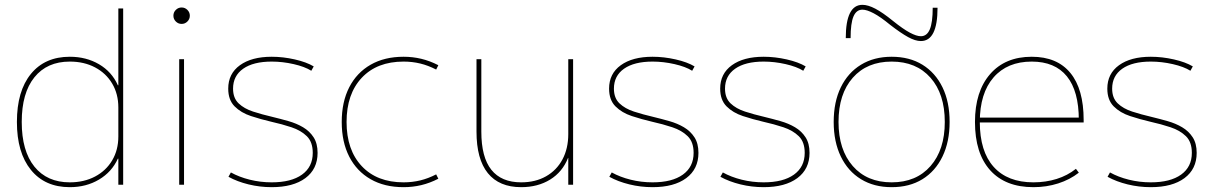

<svg xmlns="http://www.w3.org/2000/svg" viewBox="-20 -765 5025 795"><path d="M269 10Q166 10 108 -61.5Q50 -133 50 -260Q50 -388 108 -459Q166 -530 269 -530Q337 -530 390 -499Q443 -468 468 -412H470V-730H490V0H470V-108H468Q443 -53 390 -21.5Q337 10 269 10ZM269 -10Q328 -10 373.5 -34Q419 -58 444.5 -101Q470 -144 470 -200V-320Q470 -376 444.5 -419Q419 -462 373.5 -486Q328 -510 269 -510Q175 -510 122.5 -445Q70 -380 70 -260Q70 -140 122.5 -75Q175 -10 269 -10Z M722 0V-520H742V0ZM732 -666Q718 -666 708 -676Q698 -686 698 -700Q698 -714 708 -724Q718 -734 732 -734Q746 -734 756 -724Q766 -714 766 -700Q766 -686 756 -676Q746 -666 732 -666Z M1105 10Q1056 10 1009 -1.5Q962 -13 926 -33L936 -51Q970 -32 1014 -21Q1058 -10 1105 -10Q1186 -10 1230.5 -42Q1275 -74 1275 -132Q1275 -177 1250.5 -201Q1226 -225 1187 -238Q1148 -251 1103 -261Q1060 -271 1019 -284.5Q978 -298 951.5 -324.5Q925 -351 925 -398Q925 -460 973.5 -495Q1022 -530 1105 -530Q1152 -530 1200.5 -519Q1249 -508 1279 -490L1269 -472Q1242 -489 1196 -499.5Q1150 -510 1105 -510Q1029 -510 987 -480.5Q945 -451 945 -398Q945 -359 968 -337Q991 -315 1028 -303Q1065 -291 1108 -281Q1141 -273 1174.5 -263.5Q1208 -254 1235 -238Q1262 -222 1278.5 -196.5Q1295 -171 1295 -132Q1295 -65 1244.5 -27.5Q1194 10 1105 10Z M1651 10Q1572 10 1514.5 -23Q1457 -56 1426 -116.5Q1395 -177 1395 -260Q1395 -343 1426 -403.5Q1457 -464 1514.5 -497Q1572 -530 1651 -530Q1689 -530 1724.5 -521.5Q1760 -513 1795 -495L1786 -477Q1753 -494 1720 -502Q1687 -510 1651 -510Q1541 -510 1478 -443Q1415 -376 1415 -260Q1415 -144 1478 -77Q1541 -10 1651 -10Q1687 -10 1720 -18Q1753 -26 1786 -43L1795 -25Q1760 -7 1724.5 1.5Q1689 10 1651 10Z M2138 10Q2047 10 2000 -48Q1953 -106 1953 -220V-520H1973V-220Q1973 -114 2014.5 -62Q2056 -10 2138 -10Q2197 -10 2241 -35Q2285 -60 2309 -105Q2333 -150 2333 -210V-520H2353V0H2333V-111H2332Q2309 -53 2258 -21.5Q2207 10 2138 10Z M2682 10Q2633 10 2586 -1.5Q2539 -13 2503 -33L2513 -51Q2547 -32 2591 -21Q2635 -10 2682 -10Q2763 -10 2807.5 -42Q2852 -74 2852 -132Q2852 -177 2827.5 -201Q2803 -225 2764 -238Q2725 -251 2680 -261Q2637 -271 2596 -284.5Q2555 -298 2528.5 -324.5Q2502 -351 2502 -398Q2502 -460 2550.5 -495Q2599 -530 2682 -530Q2729 -530 2777.5 -519Q2826 -508 2856 -490L2846 -472Q2819 -489 2773 -499.5Q2727 -510 2682 -510Q2606 -510 2564 -480.5Q2522 -451 2522 -398Q2522 -359 2545 -337Q2568 -315 2605 -303Q2642 -291 2685 -281Q2718 -273 2751.5 -263.5Q2785 -254 2812 -238Q2839 -222 2855.5 -196.5Q2872 -171 2872 -132Q2872 -65 2821.5 -27.5Q2771 10 2682 10Z M3142 10Q3093 10 3046 -1.5Q2999 -13 2963 -33L2973 -51Q3007 -32 3051 -21Q3095 -10 3142 -10Q3223 -10 3267.5 -42Q3312 -74 3312 -132Q3312 -177 3287.5 -201Q3263 -225 3224 -238Q3185 -251 3140 -261Q3097 -271 3056 -284.5Q3015 -298 2988.5 -324.5Q2962 -351 2962 -398Q2962 -460 3010.5 -495Q3059 -530 3142 -530Q3189 -530 3237.5 -519Q3286 -508 3316 -490L3306 -472Q3279 -489 3233 -499.5Q3187 -510 3142 -510Q3066 -510 3024 -480.5Q2982 -451 2982 -398Q2982 -359 3005 -337Q3028 -315 3065 -303Q3102 -291 3145 -281Q3178 -273 3211.5 -263.5Q3245 -254 3272 -238Q3299 -222 3315.5 -196.5Q3332 -171 3332 -132Q3332 -65 3281.5 -27.5Q3231 10 3142 10Z M3672 10Q3599 10 3545 -23Q3491 -56 3461.5 -117Q3432 -178 3432 -260Q3432 -343 3461.5 -403.5Q3491 -464 3545 -497Q3599 -530 3672 -530Q3746 -530 3799.5 -497Q3853 -464 3882.5 -403.5Q3912 -343 3912 -260Q3912 -178 3882.5 -117Q3853 -56 3799.5 -23Q3746 10 3672 10ZM3672 -10Q3774 -10 3833 -77.5Q3892 -145 3892 -260Q3892 -376 3833 -443Q3774 -510 3672 -510Q3570 -510 3511 -443Q3452 -376 3452 -260Q3452 -145 3511 -77.5Q3570 -10 3672 -10ZM3793 -595Q3770 -595 3740 -611.5Q3710 -628 3666 -662Q3626 -695 3597.5 -710Q3569 -725 3551 -725Q3526 -725 3514 -697Q3502 -669 3502 -607H3482Q3482 -745 3551 -745Q3574 -745 3604.5 -729Q3635 -713 3678 -678Q3719 -645 3747 -630Q3775 -615 3793 -615Q3818 -615 3830 -643.5Q3842 -672 3842 -733H3862Q3862 -595 3793 -595Z M4259 10Q4143 10 4080 -60Q4017 -130 4017 -260Q4017 -386 4079.5 -458Q4142 -530 4252 -530Q4357 -530 4412 -463Q4467 -396 4467 -268Q4467 -264 4467 -263Q4467 -262 4467 -258H4027V-278H4457L4447 -268Q4447 -388 4397.5 -449Q4348 -510 4252 -510Q4151 -510 4094 -444.5Q4037 -379 4037 -260Q4037 -138 4094.5 -74Q4152 -10 4259 -10Q4310 -10 4355 -24Q4400 -38 4435 -66L4447 -50Q4410 -21 4361.5 -5.5Q4313 10 4259 10Z M4745 10Q4696 10 4649 -1.5Q4602 -13 4566 -33L4576 -51Q4610 -32 4654 -21Q4698 -10 4745 -10Q4826 -10 4870.5 -42Q4915 -74 4915 -132Q4915 -177 4890.5 -201Q4866 -225 4827 -238Q4788 -251 4743 -261Q4700 -271 4659 -284.5Q4618 -298 4591.5 -324.5Q4565 -351 4565 -398Q4565 -460 4613.5 -495Q4662 -530 4745 -530Q4792 -530 4840.5 -519Q4889 -508 4919 -490L4909 -472Q4882 -489 4836 -499.5Q4790 -510 4745 -510Q4669 -510 4627 -480.5Q4585 -451 4585 -398Q4585 -359 4608 -337Q4631 -315 4668 -303Q4705 -291 4748 -281Q4781 -273 4814.5 -263.5Q4848 -254 4875 -238Q4902 -222 4918.5 -196.5Q4935 -171 4935 -132Q4935 -65 4884.5 -27.5Q4834 10 4745 10Z"/></svg>

Font: M PLUS 2 Thin
Style: Regular
Weight: 100
Designer: Coji Morishita
Foundry: UNDERFOREST DESIGN
Version: Version 1.001